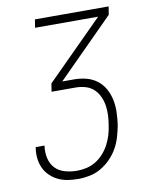

<svg xmlns="http://www.w3.org/2000/svg" viewBox="-83 -796 666 857"><g transform="rotate(-10 250.0 -367.5)"><path d="M203 0Q179 0 155.5 -3.5Q132 -7 111.5 -17Q91 -27 75 -42.5Q59 -58 49.5 -78.5Q40 -99 37.5 -123Q35 -147 39 -170Q39 -171 39 -171.5Q39 -172 39 -173H79Q79 -172 79 -171.5Q79 -171 79 -171Q75 -143 81 -116Q87 -89 104.5 -70.5Q122 -52 148.5 -44.5Q175 -37 203 -37Q225 -37 247 -42Q269 -47 288.5 -59Q308 -71 324 -89Q340 -107 350.5 -127Q361 -147 367.5 -168.5Q374 -190 377 -212Q381 -234 382 -257.5Q383 -281 379.5 -302.5Q376 -324 366.5 -344Q357 -364 341.5 -378Q326 -392 304.5 -398Q283 -404 260 -404H152L158 -441L415 -698H129L135 -735H469L463 -698L207 -441H260Q289 -441 316 -434Q343 -427 364.5 -410.5Q386 -394 399 -370Q412 -346 417.5 -319Q423 -292 422 -263Q421 -234 417 -206Q412 -180 404.5 -154Q397 -128 383.5 -104Q370 -80 350 -59.5Q330 -39 306 -25Q282 -11 255.5 -5.5Q229 0 203 0Z"/></g></svg>

Font: Iosevka Curly XLtObl
Style: Regular
Weight: 200
Italic angle: -9°
Monospace: yes
Designer: Belleve Invis
Foundry: Belleve Invis
Version: Version 11.1.0; ttfautohint (v1.8.3)